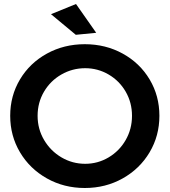

<svg xmlns="http://www.w3.org/2000/svg" viewBox="-20 -930 849 960"><path d="M777 -351Q777 -251 728 -168.5Q679 -86 593.5 -38Q508 10 404 10Q300 10 214.5 -38Q129 -86 80 -168.5Q31 -251 31 -351Q31 -451 80 -533Q129 -615 214.5 -662Q300 -709 404 -709Q508 -709 593.5 -662Q679 -615 728 -533Q777 -451 777 -351ZM168 -351Q168 -285 200.5 -230Q233 -175 287.5 -143Q342 -111 406 -111Q469 -111 523 -143Q577 -175 608.5 -230Q640 -285 640 -351Q640 -417 608.5 -471.5Q577 -526 523 -557.5Q469 -589 406 -589Q342 -589 287 -557.5Q232 -526 200 -471.5Q168 -417 168 -351ZM360 -910 461 -766 359 -756 235 -859Z"/></svg>

Font: Gontserrat Medium
Style: Regular
Weight: 500
Designer: Julieta Ulanovsky
Foundry: Julieta Ulanovsky
Version: Version 6.001